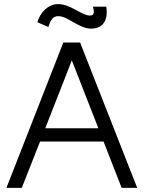

<svg xmlns="http://www.w3.org/2000/svg" viewBox="-20 -905 693 925"><path d="M492 -873H428C433 -853 438 -830 414 -830C371 -830 316 -890 253 -885C209 -881 174 -845 160 -798L213 -775C222 -803 232 -825 256 -827C305 -831 358 -767 419 -767C463 -767 504 -793 492 -873ZM285 -700 11 0H85L173 -223H479L566 0H641L366 -700ZM326 -614 454 -287H198Z"/></svg>

Font: LilGrotesk
Style: Regular
Weight: 400
Designer: Bastien Sozeau
Foundry: NBR — Bastien Sozeau
Version: Version 2.001